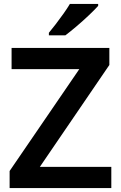

<svg xmlns="http://www.w3.org/2000/svg" viewBox="-20 -958 616 978"><path d="M547 0H29V-87L384 -606H39V-714H537V-627L183 -108H547ZM480 -928Q464 -910 433.5 -881Q403 -852 370 -824Q337 -796 313 -778H229V-791Q244 -809 264 -835Q284 -861 303.5 -888.5Q323 -916 336 -938H480Z"/></svg>

Font: Noto Sans Tamil SemiBold
Style: Regular
Weight: 600
Designer: Jelle Bosma - Monotype Design Team
Foundry: Monotype Imaging Inc.
Version: Version 2.004; ttfautohint (v1.8.4.7-5d5b)